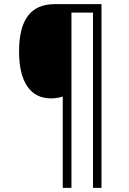

<svg xmlns="http://www.w3.org/2000/svg" viewBox="-20 -831 621 927"><path d="M470 76V-811H244C131 -811 72 -739 72 -583C72 -436 126 -356 226 -356C247 -356 266 -359 283 -365V76H325V-770H429V76Z"/></svg>

Font: Noto Sans Tamil UI SemiCondensed Light
Style: Regular
Weight: 300
Width: 4
Designer: Jelle Bosma - Monotype Design Team
Foundry: Monotype Imaging Inc.
Version: Version 2.004